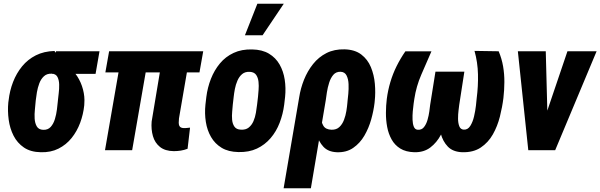

<svg xmlns="http://www.w3.org/2000/svg" viewBox="-20 -802 3205 1025"><path d="M24.4 -255.4 25.9 -265.6Q31.7 -317.9 49.8 -364.5Q67.9 -411.1 98.1 -448Q128.4 -484.9 171.4 -506.6Q214.4 -528.3 270.5 -529.8Q284.2 -514.6 291.7 -499.5Q299.3 -484.4 309.3 -470.5Q319.3 -456.5 337.9 -446.3Q370.6 -428.2 391.8 -395.5Q413.1 -362.8 423.1 -324.2Q433.1 -285.6 430.2 -250.5L429.7 -239.7Q424.8 -191.9 408 -146.5Q391.1 -101.1 362.3 -65.2Q333.5 -29.3 292.2 -8.5Q251 12.2 198.2 10.7Q143.6 9.8 107.9 -14.4Q72.3 -38.6 52.5 -77.4Q32.7 -116.2 26.4 -162.8Q20 -209.5 24.4 -255.4ZM170.9 -266.1 169.9 -255.9Q168.9 -241.7 166.3 -217.5Q163.6 -193.4 165 -168.7Q166.5 -144 176.5 -127Q186.5 -109.9 210.4 -108.9Q235.8 -107.9 250.7 -124.5Q265.6 -141.1 273.2 -166.5Q280.8 -191.9 283.9 -217.5Q287.1 -243.2 288.6 -259.8L289.6 -270Q290.5 -282.2 293.5 -304.7Q296.4 -327.1 295.9 -350.6Q295.4 -374 286.9 -390.9Q278.3 -407.7 256.3 -408.7Q230.5 -409.7 214.6 -395Q198.7 -380.4 189.9 -357.2Q181.2 -334 177 -309.3Q172.9 -284.7 170.9 -266.1ZM511.2 -528.3 490.2 -407.7H258.3L279.3 -528.3Z M1064.9 -528.3 1044.9 -415.5H542.5L562.5 -528.3ZM777.3 -528.3 685.5 0H540.5L632.3 -528.3ZM852.1 -528.3H997.1L935.5 -169.9Q934.1 -157.2 934.1 -146Q934.1 -134.8 939.5 -127Q944.8 -119.1 960.4 -118.2Q969.2 -117.7 977.5 -118.9Q985.8 -120.1 994.6 -120.6L981.4 -7.8Q963.9 -1 945.3 2Q926.8 4.9 907.7 4.9Q861.3 4.4 834 -17.6Q806.6 -39.6 796.4 -75.4Q786.1 -111.3 789.6 -153.3Z M1076.7 -243.2 1081.5 -284.2Q1087.9 -335 1106 -381.1Q1124 -427.2 1154.1 -463.4Q1184.1 -499.5 1227.1 -519.5Q1270 -539.6 1326.2 -538.1Q1379.9 -537.1 1416 -515.4Q1452.1 -493.7 1472.7 -457.5Q1493.2 -421.4 1500 -376.7Q1506.8 -332 1502 -284.7L1497.1 -242.7Q1490.7 -192.9 1472.9 -146.5Q1455.1 -100.1 1424.6 -64.5Q1394 -28.8 1351.6 -8.8Q1309.1 11.2 1252.9 9.8Q1199.2 8.8 1163.3 -12.9Q1127.4 -34.7 1106.7 -70.6Q1085.9 -106.4 1078.9 -151.1Q1071.8 -195.8 1076.7 -243.2ZM1227.5 -284.7 1222.7 -242.7Q1221.7 -227.5 1219.5 -205.8Q1217.3 -184.1 1219.2 -162.4Q1221.2 -140.6 1231.7 -125.7Q1242.2 -110.8 1265.1 -109.9Q1291.5 -107.9 1307.9 -121.1Q1324.2 -134.3 1333.3 -155.5Q1342.3 -176.8 1346.2 -200.2Q1350.1 -223.6 1352.5 -243.7L1357.4 -285.6Q1358.4 -299.8 1360.4 -321.8Q1362.3 -343.8 1360.1 -365.2Q1357.9 -386.7 1347.7 -401.9Q1337.4 -417 1314 -418.5Q1288.6 -419.9 1272.7 -406.5Q1256.8 -393.1 1247.6 -371.6Q1238.3 -350.1 1233.9 -326.9Q1229.5 -303.7 1227.5 -284.7ZM1287.6 -613.8 1354 -782.2H1495.1L1381.8 -613.8Z M1494.1 203.1 1577.1 -281.7Q1584.5 -330.1 1603 -376.5Q1621.6 -422.9 1651.4 -460.2Q1681.2 -497.6 1723.1 -518.8Q1765.1 -540 1819.8 -538.6Q1874.5 -537.1 1908.7 -511Q1942.9 -484.9 1960 -443.6Q1977.1 -402.3 1981.2 -354.7Q1985.4 -307.1 1980.5 -262.7L1979.5 -252.4Q1974.6 -210.9 1961.7 -164.6Q1948.7 -118.2 1925.3 -77.9Q1901.9 -37.6 1865.5 -12.5Q1829.1 12.7 1777.8 10.7Q1731.9 8.8 1706.5 -18.6Q1681.2 -45.9 1669.9 -86.9Q1658.7 -127.9 1656 -171.4Q1653.3 -214.8 1652.3 -247.6Q1659.7 -244.6 1667 -241.2Q1674.3 -237.8 1681.9 -235.1Q1689.5 -232.4 1697.3 -229.5Q1693.4 -206.1 1693.8 -178.5Q1694.3 -150.9 1706.3 -130.6Q1718.3 -110.4 1750 -109.4Q1775.9 -108.9 1791.7 -123.8Q1807.6 -138.7 1816.4 -161.9Q1825.2 -185.1 1829.1 -209.5Q1833 -233.9 1834.5 -252.4L1835.4 -262.7Q1836.9 -275.4 1839.4 -300.8Q1841.8 -326.2 1840.8 -352.8Q1839.8 -379.4 1830.3 -398.7Q1820.8 -418 1797.9 -418.9Q1773.9 -419.4 1759.5 -402.6Q1745.1 -385.7 1737.1 -360.1Q1729 -334.5 1725.1 -308.8Q1721.2 -283.2 1719.2 -267.6L1639.6 203.1Z M2513.2 -530.3 2642.1 -528.3Q2658.7 -489.3 2665.8 -447.8Q2672.9 -406.2 2672.6 -363.8Q2672.4 -321.3 2667.5 -278.8Q2661.6 -231 2648.7 -179.4Q2635.7 -127.9 2611.1 -84.5Q2586.4 -41 2546.6 -14.4Q2506.8 12.2 2447.8 10.7Q2397.9 8.8 2370.8 -19.3Q2343.8 -47.4 2332.8 -89.6Q2321.8 -131.8 2321 -176.8Q2320.3 -221.7 2324.7 -257.3L2351.6 -419.4H2459L2431.6 -242.2Q2430.7 -233.9 2428 -213.1Q2425.3 -192.4 2425.3 -168.9Q2425.3 -145.5 2431.9 -128.2Q2438.5 -110.8 2456.1 -109.9Q2477.5 -108.9 2490.7 -129.9Q2503.9 -150.9 2510.7 -180.4Q2517.6 -210 2520.8 -237.8Q2523.9 -265.6 2524.9 -278.3Q2533.2 -341.3 2531.7 -405.3Q2530.3 -469.2 2513.2 -530.3ZM2144 -527.8H2283.2Q2256.3 -465.8 2229.2 -403.6Q2202.1 -341.3 2191.9 -273.9Q2190.9 -267.1 2188.2 -248.8Q2185.5 -230.5 2183.6 -207.5Q2181.6 -184.6 2182.4 -162.6Q2183.1 -140.6 2189.2 -125.7Q2195.3 -110.8 2209 -109.4Q2230.5 -107.4 2242.9 -122.8Q2255.4 -138.2 2262.2 -161.6Q2269 -185.1 2272 -207.5Q2274.9 -230 2276.4 -242.2L2304.7 -419.4H2412.6L2385.7 -257.3Q2379.4 -217.8 2367.7 -171.1Q2356 -124.5 2334 -82.8Q2312 -41 2277.3 -14.6Q2242.7 11.7 2191.9 10.7Q2146.5 9.3 2116.9 -9Q2087.4 -27.3 2070.6 -57.6Q2053.7 -87.9 2046.9 -124.5Q2040 -161.1 2040.3 -200Q2040.5 -238.8 2044.9 -273.9Q2050.8 -319.8 2064 -364Q2077.1 -408.2 2097.4 -449Q2117.7 -489.7 2144 -527.8Z M2869.1 -114.7 3009.3 -528.3H3165L2943.8 0H2852.1ZM2893.6 -528.3 2904.8 -101.6 2888.7 0H2800.3L2744.6 -528.3Z"/></svg>

Font: Roboto Condensed ExtraBold
Style: Italic
Weight: 800
Italic angle: -12°
Designer: Christian Robertson
Foundry: Google
Version: Version 3.008; 2023